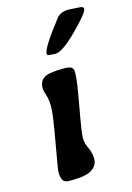

<svg xmlns="http://www.w3.org/2000/svg" viewBox="-112 -785 576 839"><g transform="rotate(-15 176.0 -365.0)"><path d="M284.2 -727.1H293L295.9 -726.6L322.3 -725.1Q325.2 -724.6 328.1 -724.6Q351.6 -724.6 351.6 -714.4V-712.4Q351.6 -695.3 281.7 -625.5Q211.9 -555.7 180.7 -555.7H172.4Q163.6 -557.1 153.1 -557.1Q142.6 -557.1 142.6 -566.4Q142.6 -591.8 229.5 -703.6Q247.6 -727.1 284.2 -727.1ZM106.4 -3.4H92.8Q74.7 -3.4 66.7 -14.9Q58.6 -26.4 58.6 -51.8L59.1 -58.1Q59.1 -65.4 80.3 -184.3Q101.6 -303.2 101.6 -335.9Q101.6 -368.7 94 -391.8Q86.4 -415 86.4 -422.4Q86.4 -456.1 108.2 -470.2Q129.9 -484.4 201.7 -484.4L208 -483.9Q241.7 -483.9 241.7 -457.5V-451.2L241.2 -444.8Q241.2 -415.5 220.7 -304.7Q200.2 -193.8 200.2 -169.4Q200.2 -145 212.4 -120.6Q224.6 -96.2 224.6 -67.9Q224.6 -39.6 198.2 -21.5Q171.9 -3.4 106.4 -3.4Z"/></g></svg>

Font: Averia Libre
Style: Bold Italic
Weight: 700
Italic angle: -6.90001°
Version: Version 1.002